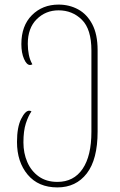

<svg xmlns="http://www.w3.org/2000/svg" viewBox="-20 -566 523 836"><path d="M230 250Q147 250 100.5 194.5Q54 139 54 52Q54 -12 72 -48Q90 -84 107 -84Q112 -84 117 -81Q103 -61 92.5 -28.5Q82 4 82 54Q82 101 99 140Q116 179 149 202.5Q182 226 230 226Q301 226 339.5 169.5Q378 113 378 8V-346Q378 -439 336.5 -480Q295 -521 235 -521Q179 -521 140 -482.5Q101 -444 101 -375Q101 -351 105.5 -328Q110 -305 121 -286Q115 -283 111 -283Q96 -283 84.5 -309.5Q73 -336 73 -374Q73 -454 119 -500Q165 -546 235 -546Q282 -546 320.5 -525Q359 -504 382 -460Q405 -416 405 -348V7Q405 128 358 189Q311 250 230 250Z"/></svg>

Font: Noto Serif Georgian SemiCondensed Thin
Style: Regular
Weight: 100
Width: 4
Designer: Monotype Design Team, Akaki Razmadze
Foundry: Google LLC
Version: Version 2.003; ttfautohint (v1.8.4.7-5d5b)